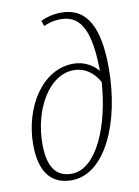

<svg xmlns="http://www.w3.org/2000/svg" viewBox="-87 -828 650 897"><g transform="rotate(-10 237.5 -380.0)"><path d="M180 10C340 10 441 -220 441 -476C441 -664 392 -770 267 -770C225 -770 188 -758 169 -748L178 -722C196 -730 222 -740 260 -740C362 -740 396 -645 398 -470C368 -507 324 -525 281 -525C131 -525 31 -359 31 -184C31 -54 84 10 180 10ZM185 -20C115 -20 74 -66 74 -181C74 -343 159 -495 278 -495C325 -495 368 -470 397 -418C384 -217 305 -20 185 -20Z"/></g></svg>

Font: Noto Serif Condensed ExtraLight
Style: Italic
Weight: 200
Width: 3
Italic angle: -12°
Designer: Monotype Design Team
Foundry: Monotype Imaging Inc.
Version: Version 2.013